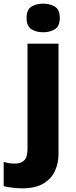

<svg xmlns="http://www.w3.org/2000/svg" viewBox="-78 -880 412 1047"><path d="M67 -782Q67 -828 93.5 -844Q120 -860 157 -860Q194 -860 221 -844Q248 -828 248 -782Q248 -737 221 -720.5Q194 -704 157 -704Q120 -704 93.5 -720.5Q67 -737 67 -782ZM42 147Q18 147 -10.5 143.5Q-39 140 -58 135V3Q-41 8 -26.5 10Q-12 12 7 12Q34 12 53 -4.5Q72 -21 72 -71V-642H241V-40Q241 10 221.5 52.5Q202 95 158.5 121Q115 147 42 147Z"/></svg>

Font: Noto Sans Telugu UI ExtraBold
Style: Regular
Weight: 800
Designer: Jelle Bosma - Monotype Design Team
Foundry: Monotype Imaging Inc.
Version: Version 2.005; ttfautohint (v1.8.4.7-5d5b)